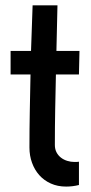

<svg xmlns="http://www.w3.org/2000/svg" viewBox="-20 -687 338 716"><path d="M276.4 -497.1 274.4 -409.2H188.5Q187 -343.8 185.8 -278.3Q184.6 -212.9 184.6 -146.5Q184.6 -130.9 190.7 -119.1Q196.8 -107.4 207 -99.4Q217.3 -91.3 230.5 -87.2Q243.7 -83 257.8 -83Q262.2 -83 266.1 -83Q270 -83 274.4 -84V2.9Q251 8.8 226.6 8.8Q194.8 8.8 169.4 -2.7Q144 -14.2 126.5 -33.9Q108.9 -53.7 99.4 -80.1Q89.8 -106.4 89.8 -136.7Q89.8 -205.1 91.1 -272.9Q92.3 -340.8 93.8 -409.2H19.5V-497.1H95.7L101.6 -667H194.3L190.4 -497.1Z"/></svg>

Font: Maiden Orange
Style: Regular
Weight: 400
Designer: Astigmatic (AOETI)
Foundry: Astigmatic (AOETI)
Version: Version 1.001